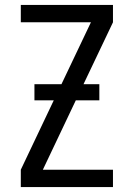

<svg xmlns="http://www.w3.org/2000/svg" viewBox="-20 -755 540 775"><path d="M64 0V-70L197 -350H119V-415H228L347 -665H64V-735H436V-665L317 -415H381V-350H286L153 -70H436V0Z"/></svg>

Font: Iosevka www.saffi
Style: Regular
Weight: 400
Monospace: yes
Designer: Belleve Invis
Foundry: Belleve Invis
Version: Version 22.0.2; ttfautohint (v1.8.3)